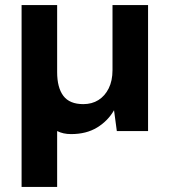

<svg xmlns="http://www.w3.org/2000/svg" viewBox="-20 -516 668 756"><path d="M65 220V-496H205V-232Q205 -171 229.5 -138.5Q254 -106 308 -106Q342 -106 367.5 -122Q393 -138 408 -168Q423 -198 423 -240V-496H563V0H440L429 -82Q405 -40 362.5 -14Q320 12 260 12Q244 12 230.5 9Q217 6 205 0V220Z"/></svg>

Font: DM Sans 16pt ExtraBold
Style: Regular
Weight: 800
Version: Version 4.004;gftools[0.9.30]